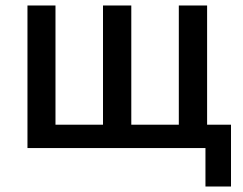

<svg xmlns="http://www.w3.org/2000/svg" viewBox="-20 -539 883 699"><path d="M728 140V0H80V-519H182V-85H355V-519H458V-85H631V-519H734V-85H821V140Z"/></svg>

Font: Anuphan Medium
Style: Regular
Weight: 500
Designer: Mike Abbink, Paul van der Laan, Pieter van Rosmalen, Mint Tantisuwanna
Foundry: Bold Monday; Cadson Demak
Version: Version 3.002;hotconv 1.0.109;makeotfexe 2.5.65596